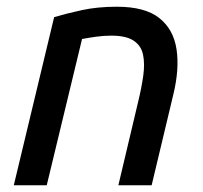

<svg xmlns="http://www.w3.org/2000/svg" viewBox="-20 -551 604 571"><path d="M21 0 141 -500Q178 -511 224 -521Q270 -531 328 -531Q411 -531 453.5 -497.5Q496 -464 505 -404.5Q514 -345 495 -268L431 0H332L391 -249Q401 -290 406 -325.5Q411 -361 405.5 -388Q400 -415 377.5 -430Q355 -445 311 -445Q289 -445 267 -442Q245 -439 224 -435L119 0Z"/></svg>

Font: Ubuntu Sans Medium
Style: Italic
Weight: 500
Italic angle: -13.5°
Designer: Dalton Maag Ltd
Foundry: Dalton Maag Ltd
Version: Version 1.006